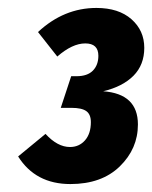

<svg xmlns="http://www.w3.org/2000/svg" viewBox="-20 -773 385 486"><path d="M224.1 -752.9Q280.3 -752.9 312.7 -724.4Q345.2 -695.8 345.2 -651.9Q345.2 -608.9 317.9 -581.3Q290.5 -553.7 241.2 -542Q329.1 -535.6 329.1 -458Q329.1 -396.5 283.2 -351.8Q237.3 -307.1 158.2 -307.1Q69.8 -307.1 25.9 -377L95.2 -434.1Q125.5 -400.9 157.2 -400.9Q180.2 -400.9 195.1 -417.7Q210 -434.6 210 -463.9Q210 -483.4 198.5 -491.7Q187 -500 161.1 -500H133.8L160.2 -580.1H173.8Q201.2 -580.1 215.1 -594.2Q229 -608.4 229 -631.8Q229 -663.1 195.8 -663.1Q163.1 -663.1 125 -629.9L76.2 -691.9Q141.6 -752.9 224.1 -752.9Z"/></svg>

Font: Fira Sans Compressed ExtraBold
Style: Italic
Weight: 800
Width: 3
Italic angle: -8°
Designer: Carrois Corporate & Edenspiekermann AG
Foundry: Carrois Corporate GbR & Edenspiekermann AG
Version: Version 4.203;PS 004.203;hotconv 1.0.88;makeotf.lib2.5.64775